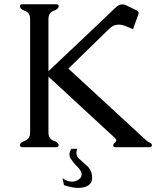

<svg xmlns="http://www.w3.org/2000/svg" viewBox="-20 -706 766 921"><path d="M322.3 7.8H350.1Q346.7 18.6 346.7 27.8Q346.7 43.5 357.4 53.7Q374.5 69.8 394 86.4Q421.9 109.9 421.9 146.5V150.9Q419.9 190.9 361.8 195.3H354.5Q326.2 195.3 287.1 182.1L279.8 148.9Q303.7 165.5 325.2 165.5Q341.8 165.5 356.9 155.3Q371.6 145.5 371.6 131.3Q371.6 113.3 346.7 88.9Q331.1 74.2 318.4 53.7Q313 45.4 313 35.2Q313 22.5 322.3 7.8ZM212.4 -364.3 467.8 -606Q505.9 -641.6 532.2 -667.5Q549.8 -685.1 567.4 -685.1Q576.2 -685.1 585 -680.7L636.7 -655.3Q645 -650.4 645 -643.6Q645 -640.6 643.6 -637.2L618.2 -565.9L584.5 -580.1Q565.4 -587.9 549.3 -587.9Q523.9 -587.9 504.9 -568.8L308.1 -377L675.3 -38.1Q685.5 -27.8 697 -22.7Q708.5 -17.6 708.5 -10.3Q708.5 0 698.7 0H533.2Q522.9 0 522.9 -10.3Q522.9 -14.2 528.3 -19Q537.1 -26.4 538.1 -32.2V-32.7Q538.1 -39.1 520.5 -54.2L212.4 -338.4V-71.3Q212.4 -39.6 236.8 -31Q261.2 -22.5 261.2 -10.3Q261.2 0 251.5 0H85.9Q75.7 0 75.7 -10.3Q75.7 -22.5 100.1 -31Q124.5 -39.6 124.5 -71.3V-613.8Q124.5 -645 100.1 -653.8Q75.7 -662.6 75.7 -675.3Q75.7 -685.5 85.9 -685.5H251.5Q261.2 -685.5 261.2 -675.3Q261.2 -662.6 236.8 -653.8Q212.4 -645 212.4 -613.8Z"/></svg>

Font: Caudex
Style: Regular
Weight: 400
Version: Version 1.01